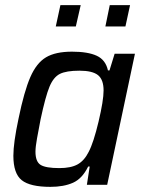

<svg xmlns="http://www.w3.org/2000/svg" viewBox="-20 -719 553 747"><path d="M32 -113Q32 -163 52 -257Q74 -364 98 -419Q122 -474 159 -496Q196 -518 260 -518Q322 -518 356.5 -502Q391 -486 400 -445H406L426 -510H505L397 0H318L329 -71H323Q300 -24 264 -8Q228 8 176 8Q97 8 64.5 -18Q32 -44 32 -113ZM325 -128Q344 -164 363.5 -246Q383 -328 383 -367Q383 -409 361.5 -426.5Q340 -444 289 -444Q238 -444 213 -431.5Q188 -419 172.5 -381.5Q157 -344 138 -255Q130 -214 124 -180.5Q118 -147 118 -129Q118 -90 138 -77.5Q158 -65 211 -65Q256 -65 282 -79.5Q308 -94 325 -128ZM197 -616 215 -699H294L275 -616ZM390 -616 407 -699H486L468 -616Z"/></svg>

Font: Saira Semi Condensed
Style: Italic
Weight: 400
Width: 4
Italic angle: -12°
Designer: Hector Gatti with collaboration of the Omnibus-Type team
Foundry: Omnibus-Type
Version: Version 1.001; ttfautohint (v1.8)